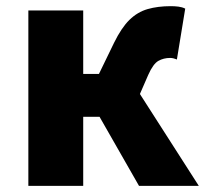

<svg xmlns="http://www.w3.org/2000/svg" viewBox="-20 -603 672 623"><path d="M72 0V-569H250V-363H301L350 -464Q374 -513 400 -538.5Q426 -564 459 -573.5Q492 -583 534 -583Q547 -583 559 -581.5Q571 -580 581 -575L554 -410Q549 -412 543.5 -413.5Q538 -415 532 -415Q511 -415 494 -405.5Q477 -396 461 -360L434 -298L625 0H431L303 -224H250V0Z"/></svg>

Font: Source Han Sans CN Heavy
Style: Regular
Weight: 900
Designer: Ryoko NISHIZUKA 西塚涼子 (kana, bopomofo & ideographs); Paul D. Hunt (Latin, Greek & Cyrillic); Sandoll Communications 산돌커뮤니
Foundry: Adobe
Version: Version 2.000;hotconv 1.0.107;makeotfexe 2.5.65593